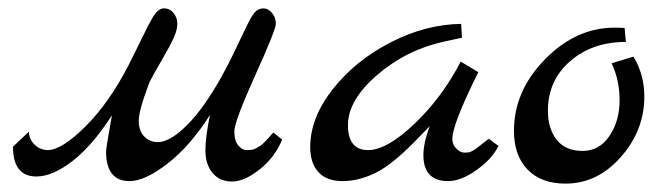

<svg xmlns="http://www.w3.org/2000/svg" viewBox="-20 -432 1577 458"><path d="M632 -116 653 -99Q636 -57 599.5 -28Q563 1 533.5 1Q504 1 487 -19.5Q470 -40 470 -73Q470 -106 481 -158Q434 -84 380 -42Q326 0 289 0Q233 0 233 -71Q233 -78 247 -157Q200 -84 152.5 -47.5Q105 -11 67 -11Q11 -11 11 -82L49 -118Q49 -100 62.5 -87Q76 -74 94 -74Q127 -74 183.5 -130Q240 -186 287 -277Q297 -297 310.5 -324.5Q324 -352 330 -364Q336 -376 344 -390Q357 -412 371 -412Q385 -412 394 -401Q403 -390 403 -375.5Q403 -361 394.5 -342Q386 -323 367 -290.5Q348 -258 337 -237Q311 -169 311 -144Q311 -119 324.5 -106Q338 -93 356 -93Q390 -93 437.5 -145.5Q485 -198 536 -302Q542 -315 550 -331.5Q558 -348 562 -356.5Q566 -365 571.5 -376Q577 -387 580.5 -392.5Q584 -398 588 -403Q597 -412 608.5 -412Q620 -412 629 -401Q638 -390 638 -375.5Q638 -361 588.5 -251.5Q539 -142 539 -119Q539 -96 548.5 -85Q558 -74 567.5 -74Q577 -74 582 -75Q587 -76 592 -79Q597 -82 600.5 -84Q604 -86 609 -91L616 -98Q619 -101 624.5 -107.5Q630 -114 632 -116Z M1146 -101 1169 -84Q1155 -54 1117.5 -27Q1080 0 1049 0Q990 0 990 -62Q990 -91 1005 -131L968 -93Q914 -38 874.5 -19Q835 0 797 0Q759 0 739.5 -21.5Q720 -43 720 -81Q720 -151 774 -219.5Q828 -288 912 -331Q996 -374 1080 -375L1082 -342L1040 -333Q949 -313 879.5 -253Q810 -193 810 -133.5Q810 -74 858 -74Q903 -74 969 -137Q1035 -200 1079 -285L1121 -260Q1059 -135 1059 -101Q1059 -87 1068.5 -77.5Q1078 -68 1087.5 -68Q1097 -68 1100 -69Q1103 -70 1106 -71.5Q1109 -73 1113.5 -76Q1118 -79 1121.5 -82Q1125 -85 1133 -91Q1141 -97 1146 -101Z M1491 -297Q1517 -254 1517 -202Q1517 -121 1461 -57.5Q1405 6 1329 6Q1271 6 1238.5 -27.5Q1206 -61 1206 -120Q1206 -215 1280 -290.5Q1354 -366 1446 -366Q1463 -366 1470 -365L1473 -332Q1393 -332 1340 -286Q1287 -240 1287 -168Q1287 -125 1308 -98.5Q1329 -72 1369.5 -72Q1410 -72 1434 -108Q1458 -144 1458 -192.5Q1458 -241 1439 -281Z"/></svg>

Font: Marck Script
Style: Regular
Weight: 400
Designer: Denis Masharov, Marck Fogel
Foundry: Denis Masharov
Version: Version 1.002